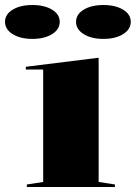

<svg xmlns="http://www.w3.org/2000/svg" viewBox="-67 -745 541 765"><path d="M40 0V-10L105 -20V-468H36V-479L326 -515V-20L391 -10V0ZM345 -725Q393 -725 423.5 -706.5Q454 -688 454 -658Q454 -628 423.5 -609Q393 -590 345 -590Q297 -590 266.5 -609Q236 -628 236 -658Q236 -688 266.5 -706.5Q297 -725 345 -725ZM62 -725Q110 -725 140.5 -706.5Q171 -688 171 -658Q171 -628 140.5 -609Q110 -590 62 -590Q14 -590 -16.5 -609Q-47 -628 -47 -658Q-47 -688 -16.5 -706.5Q14 -725 62 -725Z"/></svg>

Font: Kalnia SemiExpanded Medium
Style: Regular
Weight: 500
Width: 6
Designer: Frida Medrano
Foundry: Frida Medrano
Version: Version 1.105